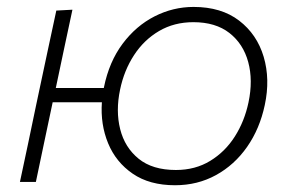

<svg xmlns="http://www.w3.org/2000/svg" viewBox="-20 -525 848 554"><path d="M37.5 0Q49.5 -56 60.5 -108Q71.5 -160 84 -220.5L94.5 -270Q108 -333 119.2 -386Q130.5 -439 142.5 -494.5L189 -497Q177 -440.5 165.5 -387Q154 -333.5 141 -271H279.5L280 -273.5Q295 -347 333.8 -398.8Q372.5 -450.5 426 -477.8Q479.5 -505 538.5 -505Q618.5 -505 670 -465.5Q721.5 -426 740.8 -361.2Q760 -296.5 744 -222Q729.5 -153.5 693 -101.2Q656.5 -49 603.2 -19.8Q550 9.5 485 9.5Q411.5 9.5 363 -23.8Q314.5 -57 292 -111.5Q269.5 -166 274 -230H132L130 -220.5Q117.5 -160 106.2 -108Q95 -56 83.5 0ZM487.5 -34.5Q543.5 -34.5 586.5 -60.8Q629.5 -87 657.5 -131Q685.5 -175 697 -229.5Q710.5 -293.5 696.2 -346Q682 -398.5 642 -429.8Q602 -461 538 -461Q482.5 -461 439 -435.5Q395.5 -410 366.8 -366Q338 -322 326.5 -266.5Q313.5 -205 326.8 -152.2Q340 -99.5 380 -67Q420 -34.5 487.5 -34.5Z"/></svg>

Font: Commissioner ExtraLight
Style: Italic
Weight: 200
Italic angle: -12°
Designer: Kostas Bartsokas
Foundry: Kostas Bartsokas
Version: Version 1.000; ttfautohint (v1.8.3)